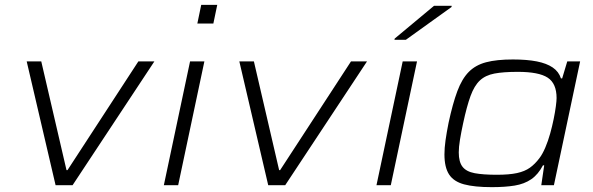

<svg xmlns="http://www.w3.org/2000/svg" viewBox="-20 -763 2443 791"><path d="M209 0 90 -510H150L254 -62H258L550 -510H616L279 0Z M793 -666 809 -743H875L859 -666ZM655 0 763 -510H822L714 0Z M1085 0 966 -510H1026L1130 -62H1134L1426 -510H1492L1155 0Z M1531 0 1639 -510H1698L1590 0ZM1605 -599 1606 -604 1768 -739H1841L1840 -734L1652 -599Z M2006 8Q1935 8 1892 -3.5Q1849 -15 1830 -44.5Q1811 -74 1811 -127Q1811 -153 1815.5 -185Q1820 -217 1828 -257Q1845 -336 1864 -387Q1883 -438 1911 -466.5Q1939 -495 1982.5 -506.5Q2026 -518 2093 -518Q2151 -518 2191.5 -510Q2232 -502 2257 -485Q2282 -468 2291 -440H2296L2317 -510H2370L2262 0H2210L2222 -82H2217Q2197 -44 2168.5 -24.5Q2140 -5 2100.5 1.5Q2061 8 2006 8ZM2027 -43Q2078 -43 2110 -50Q2142 -57 2163 -72Q2184 -87 2202 -111Q2215 -128 2226.5 -155Q2238 -182 2246.5 -212.5Q2255 -243 2261 -272.5Q2267 -302 2270 -325Q2273 -348 2273 -359Q2273 -419 2236.5 -443Q2200 -467 2113 -467Q2054 -467 2017 -460Q1980 -453 1957 -431.5Q1934 -410 1918.5 -367.5Q1903 -325 1888 -255Q1880 -218 1875 -187.5Q1870 -157 1870 -135Q1870 -96 1885.5 -76Q1901 -56 1935.5 -49.5Q1970 -43 2027 -43Z"/></svg>

Font: Saira Expanded Light
Style: Italic
Weight: 300
Width: 7
Italic angle: -12°
Designer: Hector Gatti with collaboration of the Omnibus-Type team
Foundry: Omnibus-Type
Version: Version 1.101